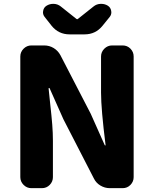

<svg xmlns="http://www.w3.org/2000/svg" viewBox="-20 -981 804 1001"><path d="M143.6 0Q120.1 0 103 -17.1Q85.9 -34.2 85.9 -57.6V-686.5Q85.9 -710 103 -727.1Q120.1 -744.1 143.6 -744.1H210Q237.3 -744.1 259.8 -730.5Q282.2 -716.8 294.9 -693.4L453.1 -387.7L525.4 -225.6Q526.4 -222.7 528.8 -222.7Q531.2 -222.7 530.3 -225.6Q506.8 -412.1 506.8 -498V-686.5Q506.8 -710 523.9 -727.1Q541 -744.1 564.5 -744.1H619.1Q643.6 -744.1 660.2 -727.1Q676.8 -710 676.8 -686.5V-57.6Q676.8 -34.2 660.2 -17.1Q643.6 0 619.1 0H552.7Q526.4 0 503.4 -13.7Q480.5 -27.3 468.8 -51.8L310.5 -359.4L239.3 -519.5Q238.3 -522.5 235.8 -522.5Q233.4 -522.5 233.4 -519.5Q234.4 -503.9 241.7 -439.5Q249 -375 252.4 -331.1Q255.9 -287.1 255.9 -247.1V-57.6Q255.9 -34.2 239.3 -17.1Q222.7 0 198.2 0ZM342.8 -801.8Q285.2 -801.8 249 -846.7L212.9 -892.6Q204.1 -903.3 204.1 -917Q204.1 -920.9 205.1 -924.8Q208 -942.4 223.6 -951.7Q239.3 -960.9 256.8 -960.9Q258.8 -960.9 260.7 -960.9Q281.2 -960 296.9 -947.3L377.9 -882.8Q379.9 -880.9 382.3 -880.9Q384.8 -880.9 386.7 -882.8L467.8 -947.3Q483.4 -960 503.9 -960.9Q505.9 -960.9 507.8 -960.9Q526.4 -960.9 541.5 -951.7Q556.6 -942.4 559.6 -924.8Q560.5 -920.9 560.5 -917Q560.5 -903.3 551.8 -892.6L514.6 -846.7Q478.5 -801.8 420.9 -801.8Z"/></svg>

Font: Gen Jyuu Gothic Heavy
Style: Bold
Weight: 900
Designer: [Source Han Sans]
Ryoko NISHIZUKA  (kana & ideographs); Paul D. Hunt (Latin, Greek & Cyrillic); Wenlong ZHANG  (bopomofo
Version: Version 1.002.20150607